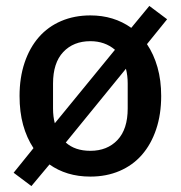

<svg xmlns="http://www.w3.org/2000/svg" viewBox="-20 -584 610 648"><path d="M26 -1 93 -84Q70 -119 58 -162.5Q46 -206 46 -260Q46 -322 63 -372.5Q80 -423 111 -458.5Q142 -494 186.5 -513Q231 -532 285 -532Q364 -532 423 -490L484 -564L544 -519L476 -435Q499 -401 511.5 -357Q524 -313 524 -260Q524 -198 507 -147.5Q490 -97 459 -61.5Q428 -26 383.5 -7Q339 12 285 12Q244 12 209.5 1.5Q175 -9 147 -29L86 44ZM285 -75Q342 -75 376.5 -111.5Q411 -148 411 -218V-302Q411 -329 405 -352L202 -103Q233 -75 285 -75ZM159 -218Q159 -190 165 -168L368 -416Q334 -445 285 -445Q228 -445 193.5 -408.5Q159 -372 159 -302Z"/></svg>

Font: IBM Plex Sans Thai Looped Medium
Style: Regular
Weight: 500
Designer: Mike Abbink, Paul van der Laan, Pieter van Rosmalen, Ben Mitchell, Mark Frömberg
Foundry: Bold Monday
Version: Version 1.1